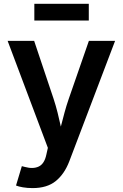

<svg xmlns="http://www.w3.org/2000/svg" viewBox="-20 -755 628 983"><path d="M62 194.8 91.8 95.7 106.9 99.6Q149.9 111.3 178.7 97.4Q207.5 83.5 217.3 36.6L225.1 2L19 -545.9H154.8L254.4 -249Q266.1 -213.4 274.9 -178Q283.7 -142.6 291.5 -106.9Q300.8 -143.1 310.3 -178.5Q319.8 -213.9 332 -249L435.1 -545.9H569.3L335 70.3Q310.1 135.7 265.6 171.9Q221.2 208 147 208Q120.1 208 97.4 204.1Q74.7 200.2 62 194.8ZM434.6 -735.4V-649.9H155.8V-735.4Z"/></svg>

Font: Inter-SemiBold
Style: Regular
Weight: 600
Designer: Rasmus Andersson
Foundry: rsms
Version: Version 4.000;git-a52131595